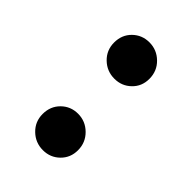

<svg xmlns="http://www.w3.org/2000/svg" viewBox="-143 -471 549 549"><g transform="rotate(45 131.0 -197.0)"><path d="M133.8 -269Q103.5 -269 81.8 -290Q60.1 -311 60.1 -341.8Q60.1 -373 80.8 -393.3Q101.6 -413.6 131.3 -413.6Q161.6 -413.6 183.3 -392.3Q205.1 -371.1 205.1 -339.4Q205.1 -309.1 184.3 -289.1Q163.6 -269 133.8 -269ZM133.8 20Q103.5 20 81.8 -1Q60.1 -22 60.1 -52.7Q60.1 -84 80.8 -104.5Q101.6 -125 131.3 -125Q161.6 -125 183.3 -103.5Q205.1 -82 205.1 -50.8Q205.1 -20.5 184.3 -0.2Q163.6 20 133.8 20Z"/></g></svg>

Font: Elstob 8pt SemiBold
Style: Regular
Weight: 600
Designer: Peter S. Baker
Version: Version 1.015